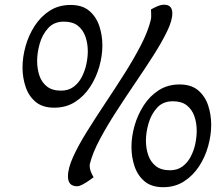

<svg xmlns="http://www.w3.org/2000/svg" viewBox="-20 -757 903 803"><path d="M302.7 22Q264.2 22 264.2 -19.5Q264.2 -53.2 285.9 -101.1Q307.6 -148.9 343 -205.8Q378.4 -262.7 419.4 -324.2Q460.4 -385.7 499.8 -447.8Q539.1 -509.8 569.1 -567.6Q599.1 -625.5 610.8 -674.3Q612.3 -681.6 612.3 -689Q612.3 -695.8 612.1 -703.1Q611.8 -710.4 611.3 -717.3Q622.6 -724.1 637.9 -730.7Q653.3 -737.3 666.5 -737.3Q700.7 -737.3 700.7 -701.2Q700.7 -671.4 679 -626.2Q657.2 -581.1 622.1 -525.9Q586.9 -470.7 546.1 -410.9Q505.4 -351.1 466.3 -290.5Q427.2 -230 397.5 -174.3Q367.7 -118.7 356 -72.3Q355 -67.4 355 -64.5Q355 -51.3 359.9 -39.1Q364.7 -26.9 371.6 -15.6Q364.3 -10.3 351.3 -1.2Q338.4 7.8 325 14.9Q311.5 22 302.7 22ZM207 -306.6Q158.2 -306.6 129.2 -330.8Q100.1 -355 87.2 -393.6Q74.2 -432.1 74.2 -474.6Q74.2 -518.1 86.9 -563.7Q99.6 -609.4 125 -648.7Q150.4 -688 188 -712.2Q225.6 -736.3 275.4 -736.3Q324.2 -736.3 353.3 -711.7Q382.3 -687 395.3 -648.2Q408.2 -609.4 408.2 -566.9Q408.2 -523.9 395.3 -478.3Q382.3 -432.6 356.9 -393.6Q331.5 -354.5 293.9 -330.6Q256.3 -306.6 207 -306.6ZM235.4 -377.9Q266.1 -377.9 287.6 -393.8Q309.1 -409.7 322 -434.8Q335 -460 341.1 -488.5Q347.2 -517.1 347.2 -542.5Q347.2 -575.2 337.4 -603.5Q327.6 -631.8 305.9 -649.2Q284.2 -666.5 247.1 -666.5Q206.1 -666.5 181.4 -639.4Q156.7 -612.3 146 -574.2Q135.3 -536.1 135.3 -502Q135.3 -469.2 144.8 -440.9Q154.3 -412.6 176.3 -395.3Q198.2 -377.9 235.4 -377.9ZM662.6 25.9Q613.8 25.9 584.7 1.5Q555.7 -22.9 542.7 -61.5Q529.8 -100.1 529.8 -142.6Q529.8 -185.5 542.7 -231.2Q555.7 -276.9 581.1 -316.2Q606.4 -355.5 644 -379.6Q681.6 -403.8 731 -403.8Q779.8 -403.8 808.8 -379.2Q837.9 -354.5 850.6 -315.9Q863.3 -277.3 863.3 -234.9Q863.3 -191.9 850.6 -146Q837.9 -100.1 812.5 -61.3Q787.1 -22.5 749.5 1.7Q711.9 25.9 662.6 25.9ZM690.9 -44.9Q721.7 -44.9 743.2 -60.8Q764.6 -76.7 777.8 -102.1Q791 -127.4 796.9 -156Q802.7 -184.6 802.7 -210Q802.7 -242.7 793 -270.8Q783.2 -298.8 761.5 -316.2Q739.7 -333.5 702.6 -333.5Q661.6 -333.5 637 -306.4Q612.3 -279.3 601.3 -241.2Q590.3 -203.1 590.3 -168.9Q590.3 -136.2 600.1 -107.9Q609.9 -79.6 631.8 -62.3Q653.8 -44.9 690.9 -44.9Z"/></svg>

Font: Lumanosimo
Style: Regular
Weight: 400
Designer: The DocRepair Project, Eduardo Rodriguez Tunni
Foundry: Google
Version: Version 1.010